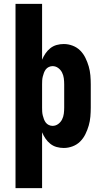

<svg xmlns="http://www.w3.org/2000/svg" viewBox="-20 -755 540 990"><path d="M60 215V-735H197V-447Q204 -464 214.5 -479.5Q225 -495 239.5 -506.5Q254 -518 272 -523Q290 -528 309 -528Q332 -528 354.5 -519.5Q377 -511 393.5 -494.5Q410 -478 420.5 -456.5Q431 -435 437.5 -412.5Q444 -390 446 -366.5Q448 -343 448 -320V-200Q448 -177 446 -153.5Q444 -130 437.5 -107.5Q431 -85 420.5 -63.5Q410 -42 393.5 -25.5Q377 -9 354.5 -0.5Q332 8 309 8Q290 8 272 3Q254 -2 239.5 -13.5Q225 -25 214.5 -40.5Q204 -56 197 -73V215ZM251 -106Q267 -106 280 -115.5Q293 -125 300 -139Q307 -153 309 -168.5Q311 -184 311 -200V-320Q311 -336 309 -351.5Q307 -367 300 -381Q293 -395 280 -404.5Q267 -414 251 -414Q241 -414 231.5 -409.5Q222 -405 216 -397Q210 -389 206.5 -379.5Q203 -370 200.5 -360Q198 -350 197.5 -340Q197 -330 197 -320V-200Q197 -190 197.5 -180Q198 -170 200.5 -160Q203 -150 206.5 -140.5Q210 -131 216 -123Q222 -115 231.5 -110.5Q241 -106 251 -106Z"/></svg>

Font: Iosevka Curly Slab Heavy
Style: Regular
Weight: 900
Monospace: yes
Designer: Belleve Invis
Foundry: Belleve Invis
Version: Version 22.1.2; ttfautohint (v1.8.4)